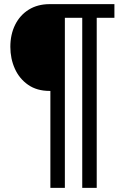

<svg xmlns="http://www.w3.org/2000/svg" viewBox="-20 -733 599 928"><path d="M220 -293.5Q158.5 -293.5 116 -323Q73.5 -352.5 51.8 -401Q30 -449.5 30 -506.5Q30 -566.5 53.2 -613.2Q76.5 -660 119.2 -686.5Q162 -713 220 -713H240.5V-293.5ZM223.5 175Q223.5 86.5 223.5 6.8Q223.5 -73 223.5 -154V-384Q223.5 -465 223.5 -544.8Q223.5 -624.5 223.5 -713H293.5Q293.5 -624.5 293.5 -544.8Q293.5 -465 293.5 -384V-154Q293.5 -73 293.5 6.8Q293.5 86.5 293.5 175ZM377.5 175Q377.5 86.5 377.5 6.8Q377.5 -73 377.5 -154V-384Q377.5 -465 377.5 -544.8Q377.5 -624.5 377.5 -713H447.5Q447.5 -624.5 447.5 -544.8Q447.5 -465 447.5 -384V-154Q447.5 -73 447.5 6.8Q447.5 86.5 447.5 175ZM256 -647V-713H353.5Q393.5 -713 439 -713Q484.5 -713 533 -713V-647Q484.5 -647 439 -647Q393.5 -647 353.5 -647Z"/></svg>

Font: Commissioner Thin Medium
Style: Regular
Weight: 500
Version: Version 1.000